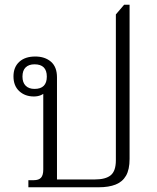

<svg xmlns="http://www.w3.org/2000/svg" viewBox="-20 -792 666 812"><path d="M100 0V-30H123Q144 -30 153.5 -40.5Q163 -51 163 -75V-404L171 -402Q164 -394 151.5 -389Q139 -384 123 -384Q86 -384 61.5 -406.5Q37 -429 37 -469Q37 -508 61.5 -530.5Q86 -553 129 -553Q170 -553 195.5 -531Q221 -509 221 -465V-33H380Q427 -33 448.5 -51Q470 -69 470 -114V-731L505 -772H528V-120Q528 -75 513 -49Q498 -23 469 -11.5Q440 0 397 0ZM126 -416Q178 -416 178 -468Q178 -520 126 -520Q102 -520 88.5 -507Q75 -494 75 -468Q75 -443 88.5 -429.5Q102 -416 126 -416Z"/></svg>

Font: Noto Serif Thai Light
Style: Regular
Weight: 300
Version: Version 2.001